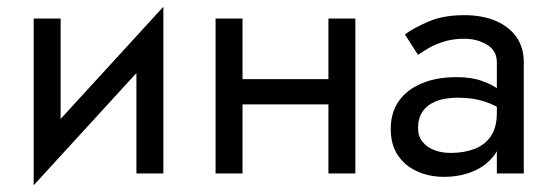

<svg xmlns="http://www.w3.org/2000/svg" viewBox="-20 -515 1635 570"><path d="M460 -380 465 -495 85 -80 80 35ZM160 -460H80V35L160 -75ZM465 -495 385 -385V0H465Z M667 -205H1007V-280H667ZM955 -460V0H1035V-460ZM620 -460V0H700V-460Z M1221 -135Q1221 -163 1234 -183Q1247 -203 1273.5 -214Q1300 -225 1340 -225Q1384 -225 1419 -213.5Q1454 -202 1488 -178V-225Q1481 -234 1462 -248.5Q1443 -263 1411.5 -274.5Q1380 -286 1336 -286Q1276 -286 1232 -267.5Q1188 -249 1164 -215Q1140 -181 1140 -132Q1140 -85 1161.5 -53.5Q1183 -22 1219 -6Q1255 10 1298 10Q1346 10 1385 -6.5Q1424 -23 1447.5 -54.5Q1471 -86 1471 -130L1455 -180Q1455 -137 1437.5 -111Q1420 -85 1389 -73Q1358 -61 1318 -61Q1291 -61 1269 -69.5Q1247 -78 1234 -94.5Q1221 -111 1221 -135ZM1221 -352Q1232 -360 1251.5 -371.5Q1271 -383 1298 -391.5Q1325 -400 1358 -400Q1396 -400 1425.5 -382.5Q1455 -365 1455 -330V0H1535V-330Q1535 -375 1512.5 -406Q1490 -437 1450.5 -453.5Q1411 -470 1358 -470Q1296 -470 1252 -451Q1208 -432 1182 -413Z"/></svg>

Font: Glinicke Jost Regular
Style: Regular
Weight: 400
Version: Version 3.710